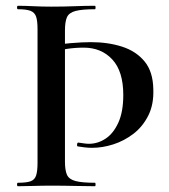

<svg xmlns="http://www.w3.org/2000/svg" viewBox="-20 -645 585 665"><path d="M110 -544Q110 -573 105 -587.5Q100 -602 85.5 -607.5Q71 -613 42 -613Q39 -613 39 -619Q39 -625 42 -625Q66 -625 95.5 -623.5Q125 -622 158 -622Q202 -622 239 -623.5Q276 -625 309 -625Q311 -625 311 -619Q311 -613 309 -613Q264 -613 241.5 -607Q219 -601 212 -585.5Q205 -570 205 -539V-85Q205 -55 212 -39.5Q219 -24 241.5 -18Q264 -12 309 -12Q311 -12 311 -6Q311 0 309 0Q276 0 239 -1Q202 -2 158 -2Q125 -2 95.5 -1Q66 0 42 0Q39 0 39 -6Q39 -12 42 -12Q71 -12 85.5 -17Q100 -22 105 -37Q110 -52 110 -81ZM148 -483Q183 -492 224 -495.5Q265 -499 295 -499Q354 -499 402.5 -483.5Q451 -468 480.5 -432.5Q510 -397 511 -336Q513 -283 493.5 -244.5Q474 -206 442 -181.5Q410 -157 372.5 -145Q335 -133 299 -133Q286 -133 273.5 -134.5Q261 -136 249 -138Q246 -139 247 -145.5Q248 -152 252 -151Q261 -150 270 -148.5Q279 -147 288 -147Q319 -147 346 -165Q373 -183 390 -220.5Q407 -258 407 -316Q407 -398 369 -439Q331 -480 270 -480Q240 -480 210.5 -475.5Q181 -471 157 -464Z"/></svg>

Font: Cormorant Light SemiBold
Style: Regular
Weight: 600
Version: Version 4.000